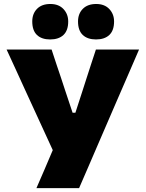

<svg xmlns="http://www.w3.org/2000/svg" viewBox="-20 -968 752 988"><path d="M167.5 0Q187.5 -46 208.5 -94.5Q229 -143 251.5 -195.5L107.5 -509Q84 -560 63 -606.5Q41.5 -653 14 -713H245.5Q260.5 -667 271.8 -633.2Q283 -599.5 293.5 -569Q303.5 -538.5 315.5 -502L353.5 -388H368L404.5 -500.5Q416.5 -538 426.5 -569Q436.5 -600 447.5 -633.8Q458.5 -667.5 473.5 -713H695.5Q667 -647 637 -577.8Q607 -508.5 581.5 -450L484.5 -225.5Q462 -173 436 -113Q410 -53 387 0ZM474 -765Q430.5 -765 406 -788Q381.5 -811 381.5 -857.5Q381.5 -897.5 406.2 -922.5Q431 -947.5 475 -947.5Q518 -947.5 542.5 -921.5Q567 -895.5 567 -857.5Q567 -811 542.5 -788Q518 -765 474 -765ZM238 -765Q194.5 -765 170.2 -788Q146 -811 146 -857.5Q146 -897.5 170.5 -922.5Q195 -947.5 239 -947.5Q282 -947.5 306.5 -921.5Q331 -895.5 331 -857.5Q331 -811 306.5 -788Q282 -765 238 -765Z"/></svg>

Font: Heraclito ExtraBold
Style: Regular
Weight: 800
Designer: Kostas Bartsokas (font) & Cristiano Sobral (main changes)
Foundry: Kostas Bartsokas (font) & Cristiano Sobral (main changes)
Version: Version 1.00;July 8, 2020;FontCreator 13.0.0.2655 64-bit